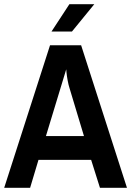

<svg xmlns="http://www.w3.org/2000/svg" viewBox="-20 -897 627 917"><path d="M323.6 -746.3H225.9L311.5 -877.1H430.5ZM457.4 0 415.3 -133.4H163.8L123.8 0H0L218.9 -680.7H367.5L586.4 0ZM296.3 -566 199.4 -247.2H381L312.3 -475.2Q307.1 -490.9 303 -513.5Q298.9 -536.1 297.6 -550.8Z"/></svg>

Font: Puralecka Narrow
Style: Bold
Weight: 700
Designer: Hector Gatti, Marcela Romero, Pablo Cosgaya and Nicolas Silva
Version: Version 1.004;PS 001.004;hotconv 1.0.70;makeotf.lib2.5.58329